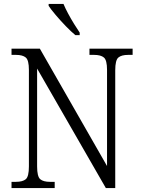

<svg xmlns="http://www.w3.org/2000/svg" viewBox="-20 -963 729 983"><path d="M39 0V-32H61Q96 -32 112 -45.5Q128 -59 128 -111V-605Q128 -655 112 -668.5Q96 -682 62 -682H39V-714H184L528 -113V-605Q528 -655 512 -668.5Q496 -682 462 -682H438V-714H659V-682H636Q602 -682 586 -668.5Q570 -655 570 -603V0H522L170 -612V-111Q170 -59 186 -45.5Q202 -32 236 -32H260V0ZM366 -783Q344 -801 316.5 -829.5Q289 -858 264.5 -887Q240 -916 229 -933V-943H305Q314 -921 328.5 -894Q343 -867 359 -841Q375 -815 388 -796V-783Z"/></svg>

Font: Noto Serif SemiCondensed Light
Style: Regular
Weight: 300
Width: 4
Designer: Monotype Design Team
Foundry: Monotype Imaging Inc.
Version: Version 2.013